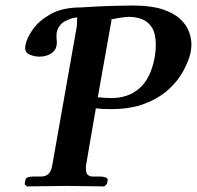

<svg xmlns="http://www.w3.org/2000/svg" viewBox="-20 -674 713 695"><path d="M169 -75 257 -573Q258 -579 258.5 -585.5Q259 -592 259 -596Q259 -610 260 -611Q239 -610 215 -597Q191 -584 185 -555Q184 -545 185 -531Q187 -519 184 -506Q181 -490 163.5 -479.5Q146 -469 123 -469Q105 -469 88 -476Q71 -483 71 -502Q71 -504 71.5 -507Q72 -510 73 -514Q77 -536 98.5 -567Q120 -598 161.5 -622Q203 -646 266 -647H270Q283 -648 296 -648.5Q309 -649 322 -650Q360 -652 400.5 -653Q441 -654 460 -654Q526 -654 567.5 -640.5Q609 -627 632 -605.5Q655 -584 664 -559.5Q673 -535 673 -512Q673 -506 672 -498.5Q671 -491 670 -484Q663 -453 643.5 -417Q624 -381 590 -350Q556 -319 504.5 -299Q453 -279 382 -279Q348 -279 327 -282Q318 -230 309 -178Q300 -126 291 -73V-62Q291 -35 316 -35H342Q353 -35 361.5 -32Q370 -29 370 -23Q370 -23 367 -8L357 1Q357 1 341.5 0.5Q326 0 303 0Q280 0 257 -0.5Q234 -1 219 -1Q206 -1 182.5 -0.5Q159 0 135 0Q111 0 94.5 0.5Q78 1 78 1L69 -7L72 -23Q74 -35 102 -35H128Q147 -35 156.5 -45.5Q166 -56 169 -75ZM384 -603 334 -322Q345 -321 359 -320Q373 -319 383 -319Q445 -319 485.5 -355Q526 -391 540 -467Q542 -478 543 -489.5Q544 -501 544 -511Q544 -553 529.5 -575Q515 -597 493 -605Q471 -613 446 -613Q435 -613 410 -609Q385 -605 369 -600Z"/></svg>

Font: Libertinus Serif Semibold Italic
Style: Regular
Weight: 600
Italic angle: -11.5°
Designer: Philipp H. Poll, Khaled Hosny
Foundry: Caleb Maclennan
Version: Version 7.051;RELEASE